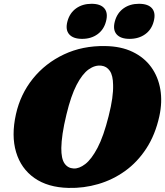

<svg xmlns="http://www.w3.org/2000/svg" viewBox="-20 -952 849 988"><path d="M521 -715Q602.5 -714 662.2 -685.2Q722 -656.5 758 -606.8Q794 -557 805 -492.2Q816 -427.5 800 -354Q779 -258.5 733 -188Q687 -117.5 623.5 -72Q560 -26.5 485.5 -4.8Q411 17 332.5 15Q226 12.5 157 -36Q88 -84.5 62.8 -169.2Q37.5 -254 62 -364Q85 -467.5 149.2 -547.2Q213.5 -627 309 -672Q404.5 -717 521 -715ZM359 -85Q387 -83.5 418.8 -107.8Q450.5 -132 481.8 -191.2Q513 -250.5 539 -354.5Q552 -405.5 557.5 -445.2Q563 -485 562 -514.5Q561.5 -563.5 545.2 -587.2Q529 -611 501.5 -614Q469 -618 436.2 -594.8Q403.5 -571.5 374.2 -515.2Q345 -459 322 -363Q308.5 -307.5 302.2 -264.8Q296 -222 295.5 -190.5Q295 -135.5 312 -111Q329 -86.5 359 -85ZM402.5 -752Q356.5 -752 336 -775.5Q315.5 -799 327 -842Q338.5 -885 371.5 -908.8Q404.5 -932.5 451 -932.5Q497.5 -932.5 517.2 -908.8Q537 -885 525.5 -842Q514.5 -799.5 481.8 -775.8Q449 -752 402.5 -752ZM646.5 -752Q600.5 -752 580 -775.5Q559.5 -799 571 -842Q582.5 -885 615.5 -908.8Q648.5 -932.5 695 -932.5Q742.5 -932.5 762.5 -908.8Q782.5 -885 771 -842Q760 -799.5 727 -775.8Q694 -752 646.5 -752Z"/></svg>

Font: Fraunces 9pt SuperSoft Black
Style: Italic
Weight: 900
Italic angle: -16°
Version: Version 1.000;[0bf87f6ff]